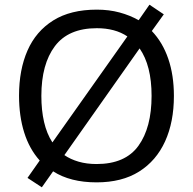

<svg xmlns="http://www.w3.org/2000/svg" viewBox="-20 -766 821 817"><path d="M720 -358Q720 -247 682.5 -164.5Q645 -82 572 -36Q499 10 391 10Q279 10 206 -37L158 31L97 -9L149 -83Q105 -132 83 -202Q61 -272 61 -359Q61 -469 97 -551Q133 -633 206.5 -679Q280 -725 392 -725Q444 -725 488.5 -713Q533 -701 570 -680L616 -746L677 -705L626 -634Q672 -586 696 -516Q720 -446 720 -358ZM625 -358Q625 -487 574 -560L254 -106Q280 -88 314.5 -78Q349 -68 391 -68Q513 -68 569 -145.5Q625 -223 625 -358ZM156 -358Q156 -297 167.5 -247Q179 -197 203 -160L522 -611Q470 -646 392 -646Q271 -646 213.5 -569.5Q156 -493 156 -358Z"/></svg>

Font: Noto Sans Hanifi Rohingya
Style: Regular
Weight: 400
Designer: Monotype Design Team and DaltonMaag
Foundry: Google LLC
Version: Version 2.101